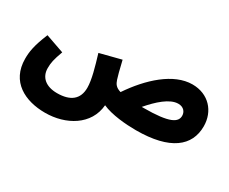

<svg xmlns="http://www.w3.org/2000/svg" viewBox="-109 -816 1650 1386"><g transform="rotate(30 716.0 -123.0)"><path d="M343 232C515 232 678 140 692 -32C770 3 890 13 974 13C1259 13 1385 -92 1385 -256C1385 -381 1299 -478 1164 -478C1007 -478 852 -335 741 -170C697 -183 685 -205 675 -234C668 -254 655 -303 637 -380L461 -335C491 -236 518 -143 518 -77C518 18 459 66 347 66C254 66 199 19 199 -57C199 -102 205 -131 233 -208L79 -262C31 -146 24 -90 24 -35C24 157 176 232 343 232ZM1145 -306C1191 -306 1212 -275 1212 -244C1212 -191 1161 -154 942 -154C937 -154 932 -154 927 -154C994 -232 1074 -306 1145 -306Z"/></g></svg>

Font: Noto Sans Arabic UI SmCn Bk
Style: Regular
Weight: 900
Width: 4
Designer: Monotype Design Team, Nadine Chahine and Nizar Qandah
Foundry: Monotype Imaging Inc.
Version: Version 2.010